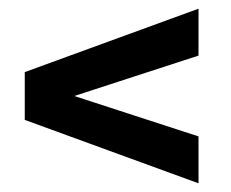

<svg xmlns="http://www.w3.org/2000/svg" viewBox="-20 -550 532 442"><path d="M437 -530V-422L151 -329L437 -236V-128L37 -274V-384Z"/></svg>

Font: Khand SemiBold
Style: Regular
Weight: 600
Designer: Devanagari: Sanchit Sawaria, Jyotish Sonowal; Latin: Satya Rajpurohit
Foundry: Indian Type Foundry
Version: Version 1.101;PS 1.0;hotconv 1.0.78;makeotf.lib2.5.61930; tt